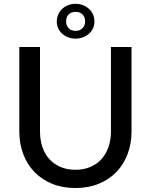

<svg xmlns="http://www.w3.org/2000/svg" viewBox="-20 -960 778 989"><path d="M368.5 -85.5Q411.5 -85.5 445.5 -100Q479.5 -114.5 503 -140.8Q526.5 -167 539 -203.2Q551.5 -239.5 551.5 -283.5V-718H657.5V-283.5Q657.5 -220.5 637.5 -167Q617.5 -113.5 580 -74.5Q542.5 -35.5 489 -13.5Q435.5 8.5 368.5 8.5Q301.5 8.5 248 -13.5Q194.5 -35.5 157 -74.5Q119.5 -113.5 99.5 -167Q79.5 -220.5 79.5 -283.5V-718H186V-284Q186 -240 198.2 -203.5Q210.5 -167 234 -140.8Q257.5 -114.5 291.5 -100Q325.5 -85.5 368.5 -85.5ZM272.5 -849.5Q272.5 -869.5 280.2 -886.2Q288 -903 301.2 -915Q314.5 -927 332 -933.8Q349.5 -940.5 368.5 -940.5Q388.5 -940.5 406.2 -933.8Q424 -927 437.5 -915Q451 -903 458.8 -886.2Q466.5 -869.5 466.5 -849.5Q466.5 -830 458.8 -813.5Q451 -797 437.5 -785.5Q424 -774 406.2 -767.5Q388.5 -761 368.5 -761Q349.5 -761 332 -767.5Q314.5 -774 301.2 -785.5Q288 -797 280.2 -813.5Q272.5 -830 272.5 -849.5ZM320.5 -849.5Q320.5 -828.5 333.5 -814.8Q346.5 -801 370 -801Q391.5 -801 405 -814.8Q418.5 -828.5 418.5 -849.5Q418.5 -872 405 -885.5Q391.5 -899 370 -899Q346.5 -899 333.5 -885.5Q320.5 -872 320.5 -849.5Z"/></svg>

Font: LatoLatin Medium
Style: Regular
Weight: 500
Designer: Lukasz Dziedzic with Adam Twardoch and Botio Nikoltchev
Foundry: tyPoland Lukasz Dziedzic
Version: Version 2.015; 2015-08-06; http://www.latofonts.com/